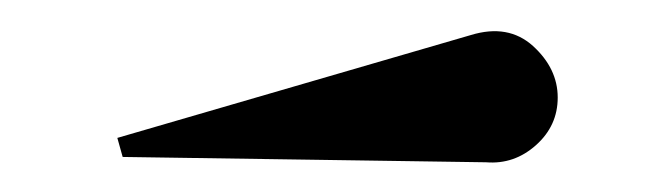

<svg xmlns="http://www.w3.org/2000/svg" viewBox="-20 -819 440 126"><path d="M299 -712.5 60.5 -716 57 -728.5 289 -796Q313.5 -803.5 329.8 -788.8Q346 -774 346 -755Q346 -736.5 331.8 -723.8Q317.5 -711 299 -712.5Z"/></svg>

Font: Bodoni* 16 Medium
Style: Regular
Weight: 500
Version: Version 2.2